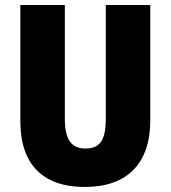

<svg xmlns="http://www.w3.org/2000/svg" viewBox="-20 -734 679 764"><path d="M578 -255V-714H401V-262C401 -175 377 -143 320 -143C266 -143 238 -176 238 -261V-714H61V-251C61 -79 152 10 317 10C488 10 578 -85 578 -255Z"/></svg>

Font: Noto Sans Hebrew Condensed Black
Style: Regular
Weight: 900
Width: 3
Designer: Monotype Design Team
Foundry: Monotype Imaging Inc.
Version: Version 2.004